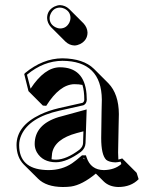

<svg xmlns="http://www.w3.org/2000/svg" viewBox="-20 -668 577 754"><path d="M165 -597.2Q165 -627.4 193.4 -642.1Q204.6 -647.5 215.8 -647.9Q236.3 -647 251.5 -632.8L308.1 -576.2Q322.8 -560.1 323.7 -540.5Q323.7 -510.3 294.9 -495.1Q283.7 -489.7 272.5 -489.3Q252 -490.2 236.8 -504.9L180.2 -561.5Q165.5 -577.6 165 -597.2ZM310.1 -47.9H306.2L312 -42Q311 -45.4 310.1 -47.9ZM182.6 -42.5Q190.9 -41 200.2 -41Q240.7 -41.5 292 -80.1Q305.7 -91.8 306.2 -106L307.6 -152.3L281.7 -145.5Q194.8 -122.1 184.6 -66.4Q183.1 -56.2 182.6 -45.4Q182.6 -43.5 182.6 -42.5ZM444.8 -41.5Q452.6 -43 460 -45.9L516.6 10.7L524.4 35.6Q494.6 66.4 444.3 66.4Q408.7 65.4 387.2 44.4L356.4 13.7Q302.7 58.1 258.8 64.5Q244.1 66.4 226.6 66.4Q161.6 65.9 129.4 33.7L72.8 -22.5Q45.4 -50.8 44.9 -98.1Q44.9 -173.8 138.2 -218.3Q170.9 -233.9 210.9 -243.2L304.2 -264.2Q310.5 -268.1 311 -275.9Q311 -310.5 303.7 -334.5Q290 -337.4 271.5 -337.4Q213.9 -335.9 161.6 -252.4L148.4 -253.4L91.8 -310.1L75.2 -377L78.1 -380.9Q147.9 -438.5 225.1 -439Q307.6 -438 349.1 -397.5L405.8 -340.8Q446.3 -298.8 446.8 -220.2Q446.8 -215.8 445.8 -174.8Q443.8 -87.9 443.8 -69.3Q443.8 -53.7 444.8 -41.5ZM317.4 -58.1 319.8 -50.8Q335.9 -0.5 388.2 0Q430.7 -1 456.5 -23.9L453.6 -33.2Q442.4 -30.8 433.1 -30.3Q408.2 -31.2 397 -40.5Q377.4 -60.1 377.4 -126Q377.4 -144 378.9 -231.9Q379.9 -272.5 379.9 -276.9Q378.4 -428.2 225.1 -429.2Q150.9 -428.7 85.9 -374.5L100.1 -319.8Q154.8 -403.3 214.8 -403.8Q311 -403.8 319.8 -299.3Q320.8 -287.6 320.8 -275.9Q319.8 -259.8 307.1 -254.4H306.6L213.4 -233.4Q95.7 -207 64 -137.7Q55.2 -118.2 55.2 -98.1Q55.2 -6.3 157.2 -0.5Q164.1 0 169.9 0Q223.6 0 263.2 -26.9Q278.8 -37.6 299.3 -55.7L302.2 -58.1ZM320.3 -238.3 315.9 -106Q314.9 -85.4 297.9 -71.8Q242.7 -31.2 200.2 -30.8Q147.5 -30.8 124.5 -70.3Q116.2 -85.9 116.2 -102.1Q116.2 -178.7 209.5 -208Q216.3 -210 222.2 -211.4ZM174.8 -597.2Q174.8 -571.8 199.7 -560.1Q208.5 -556.2 215.8 -556.2Q241.2 -556.2 252.9 -580.6Q256.8 -589.4 256.8 -597.2Q256.8 -622.6 232.4 -634.3Q223.6 -638.2 215.8 -638.2Q190.4 -638.2 178.7 -613.3Q174.8 -605 174.8 -597.2Z"/></svg>

Font: Linux Biolinum Shadow O
Style: Regular
Weight: 400
Designer: Philipp H. Poll
Foundry: Philipp H. Poll
Version: Version 1.0.4